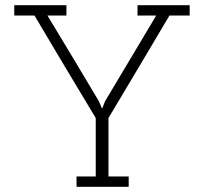

<svg xmlns="http://www.w3.org/2000/svg" viewBox="-20 -720 786 740"><path d="M275 -40H349V-265Q289 -364 230.5 -462.5Q172 -561 113 -660H35V-700H236V-660H163Q263 -495 361 -330L373 -302H374L385 -330L582 -660H510V-700H711V-660H633Q574 -560 515.5 -462Q457 -364 398 -265V-40H476V0H275Z"/></svg>

Font: Josefin Slab
Style: Regular
Weight: 400
Designer: Santiago Orozco
Foundry: Typemade
Version: Version 1.000